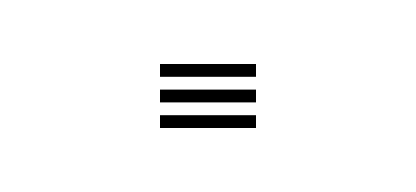

<svg xmlns="http://www.w3.org/2000/svg" viewBox="-20 -450 130 60"><path d="M30 -410V-414H60V-410ZM30 -426V-430H60V-426ZM30 -418V-422H60V-418Z"/></svg>

Font: Big Shoulders Inline Display SC Thin
Style: Regular
Weight: 100
Designer: Patric King
Foundry: XO Type Co
Version: Version 2.002